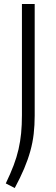

<svg xmlns="http://www.w3.org/2000/svg" viewBox="-20 -760 279 963"><path d="M9 160Q33 110 48.5 69Q64 28 73 -11.5Q82 -51 86 -92Q90 -133 90 -183V-740H154V-180Q154 -132 149 -88.5Q144 -45 132 -2Q120 41 101 86Q82 131 54 183Z"/></svg>

Font: Encode Sans Narrow
Style: Light
Weight: 300
Designer: Pablo Impallari, Andres Torresi
Foundry: Pablo Impallari, Andres Torresi
Version: Version 1.000; ttfautohint (v1.00) -l 8 -r 50 -G 200 -x 14 -